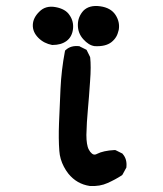

<svg xmlns="http://www.w3.org/2000/svg" viewBox="-20 -615 540 637"><path d="M277.8 2Q234.9 -4.4 207 -38.6Q198.2 -49.8 191.9 -62Q185.5 -74.2 181.6 -87.4Q177.7 -100.6 176.8 -114.7Q173.8 -154.3 175.8 -206.1Q177.7 -257.3 180.7 -319.8Q183.6 -382.8 195.3 -444.3L196.3 -447.8L198.7 -449.7Q215.3 -464.4 241.2 -461.9H243.2L244.6 -460.9L264.2 -451.2L267.1 -449.7L268.6 -446.8L278.3 -427.2L278.8 -425.8L279.3 -423.8Q280.8 -409.7 280.8 -390.1Q280.8 -370.6 278.8 -344.7Q275.4 -293 271.5 -251Q269.5 -230 268.3 -209.2Q267.1 -188.5 266.6 -167.5Q266.6 -159.2 267.1 -151.9Q267.6 -144.5 268.6 -138.7Q269.5 -132.8 271 -127.7Q272.5 -122.6 274.7 -118.7Q276.9 -114.7 279.3 -111.3Q285.2 -104 290.5 -102.5Q295.9 -101.1 301.8 -104.5Q322.8 -115.2 359.9 -117.2H362.3L364.7 -116.2L384.3 -106.4L386.2 -105.5L387.2 -104Q401.9 -87.4 399.4 -61.5V-59.6L398.4 -57.6L386.7 -36.1L385.3 -34.2L383.3 -32.7Q361.3 -18.6 336.9 -7.8Q311.5 3.9 278.8 2H278.3ZM293.9 -461.9Q283.7 -463.4 274.4 -469.2Q265.1 -475.1 256.3 -484.9Q238.3 -504.9 238.3 -532.2Q238.3 -545.9 242.9 -557.6Q247.6 -569.3 256.3 -579.1Q275.9 -599.1 312 -594.2Q347.7 -589.4 363.3 -565.4Q378.4 -542 374 -516.1Q372.6 -510.3 370.6 -504.4Q368.7 -498.5 365.7 -493.4Q362.8 -488.3 358.6 -483.6Q354.5 -479 349.6 -475.1Q330.1 -460 294.4 -461.9ZM152.8 -465.8Q139.6 -468.3 128.2 -474.1Q116.7 -480 107.4 -489.3Q87.9 -508.8 88.9 -532.7Q89.8 -556.2 110.4 -576.2Q131.3 -597.7 165 -591.3Q180.7 -588.4 192.4 -581.8Q204.1 -575.2 210.9 -564.5Q217.8 -554.7 220.7 -543.2Q223.6 -531.7 222.2 -519Q219.2 -492.7 200.7 -479Q191.4 -472.2 179.9 -469Q168.5 -465.8 154.3 -465.8H153.3Z"/></svg>

Font: NaikaiFont
Style: Bold
Weight: 700
Version: Version 1.89